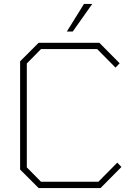

<svg xmlns="http://www.w3.org/2000/svg" viewBox="-20 -954 683 974"><path d="M319 -794 406 -934H448L349 -794ZM176 0 82 -94V-643L176 -737H484L587 -633L566 -611L473 -705H188L116 -632V-105L188 -32H479L575 -129L596 -107L490 0Z"/></svg>

Font: Tomorrow ExtraLight
Style: Regular
Weight: 275
Designer: Tony de Marco, Monica Rizzolli
Foundry: Just in Type
Version: Version 2.002